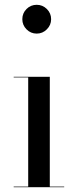

<svg xmlns="http://www.w3.org/2000/svg" viewBox="-20 -780 324 800"><path d="M73 -700Q73 -725 90.5 -742.5Q108 -760 133 -760Q157.5 -760 175.2 -742.5Q193 -725 193 -700Q193 -675.5 175.2 -657.8Q157.5 -640 133 -640Q108 -640 90.5 -657.8Q73 -675.5 73 -700ZM37 -2.5H97.5V-457.5H37V-460H187.5V-2.5H247.5V0H37Z"/></svg>

Font: Bodoni* 72pt
Style: Regular
Weight: 400
Version: Version 2.3